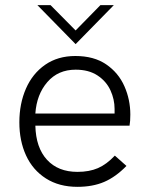

<svg xmlns="http://www.w3.org/2000/svg" viewBox="-20 -717 579 744"><path d="M55 -243Q55 -315 80.5 -373.5Q106 -432 155 -466Q204 -500 272 -500Q344 -500 391.5 -467.5Q439 -435 462 -383Q485 -331 485 -273Q485 -247 482 -230H117Q119 -145 162 -98Q205 -51 280 -51Q326 -51 359.5 -65.5Q393 -80 425 -114L470 -74Q428 -31 383.5 -12Q339 7 280 7Q209 7 158 -25.5Q107 -58 81 -114.5Q55 -171 55 -243ZM424 -277V-295Q424 -332 408 -367Q392 -402 358 -424.5Q324 -447 273 -447Q205 -447 163.5 -399Q122 -351 117 -277ZM125 -697H176L273 -599L369 -697H421L273 -546Z"/></svg>

Font: Hanken Grotesk Light
Style: Regular
Weight: 300
Designer: Alfredo Marco Pradil
Foundry: Hanken Design Co.
Version: Version 3.014